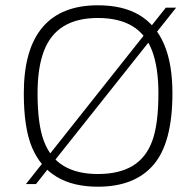

<svg xmlns="http://www.w3.org/2000/svg" viewBox="-20 -696 722 726"><path d="M78 0 607 -667H646L116 0ZM350 10Q257 10 195 -27Q133 -64 101.5 -137.5Q70 -211 70 -343Q70 -509 140.5 -592.5Q211 -676 350 -676Q445 -676 507 -639Q569 -602 600.5 -528.5Q632 -455 632 -343Q632 -157 561 -73.5Q490 10 350 10ZM350 -38Q430 -38 481 -68.5Q532 -99 555.5 -162.5Q579 -226 579 -343Q579 -440 555.5 -503Q532 -566 481 -597Q430 -628 350 -628Q272 -628 221 -597Q170 -566 146 -503Q122 -440 122 -343Q122 -226 146 -162.5Q170 -99 221 -68.5Q272 -38 350 -38Z"/></svg>

Font: Vivano Light
Style: Regular
Weight: 300
Designer: Joe Prince, Josias Burgherr
Version: Version 2.064;September 19, 2022;FontCreator 14.0.0.2877 64-